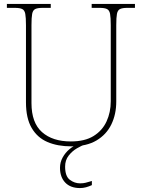

<svg xmlns="http://www.w3.org/2000/svg" viewBox="-20 -734 721 976"><path d="M342 10Q273 10 221.5 -12Q170 -34 141 -83.5Q112 -133 112 -214V-606Q112 -645 108.5 -663.5Q105 -682 93 -688Q81 -694 56 -694H15V-714H238V-694H196Q171 -694 159 -688Q147 -682 143.5 -663.5Q140 -645 140 -606V-210Q140 -110 193.5 -62.5Q247 -15 340 -15Q411 -15 455.5 -42.5Q500 -70 521.5 -116.5Q543 -163 543 -219V-606Q543 -645 539.5 -663.5Q536 -682 524 -688Q512 -694 487 -694H446V-714H666V-694H627Q602 -694 590 -688Q578 -682 574.5 -663.5Q571 -645 571 -606V-218Q571 -153 546 -101.5Q521 -50 470.5 -20Q420 10 342 10ZM387 222Q338 222 311.5 194Q285 166 285 119Q285 91 298.5 66.5Q312 42 333.5 24Q355 6 378 0H413Q395 6 371 20Q347 34 329 57Q311 80 311 113Q311 162 335 180Q359 198 387 198Q403 198 415 195Q427 192 447 186V207Q432 214 417 218Q402 222 387 222Z"/></svg>

Font: Noto Serif Tamil Thin
Style: Italic
Weight: 100
Italic angle: -12°
Designer: Indian Type Foundry, Tom Grace, and the Monotype Design Team
Foundry: Monotype Imaging Inc.
Version: Version 2.003; ttfautohint (v1.8.4.7-5d5b)